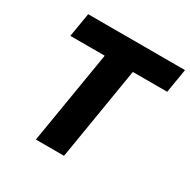

<svg xmlns="http://www.w3.org/2000/svg" viewBox="-162 -882 1027 1037"><g transform="rotate(30 351.5 -364.0)"><path d="M73.7 -578.1 98.6 -727.5H702.6L677.7 -578.1H463.4L368.2 0H192.4L288.1 -578.1Z"/></g></svg>

Font: Inter Display ExtraBold
Style: Italic
Weight: 800
Italic angle: -9.39999°
Designer: Rasmus Andersson
Foundry: rsms
Version: Version 4.000;git-a52131595